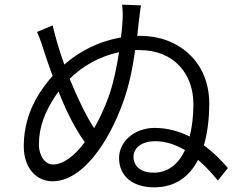

<svg xmlns="http://www.w3.org/2000/svg" viewBox="-20 -797 1040 824"><path d="M640 -56C584 -56 553 -83 553 -125C553 -158 583 -191 646 -191C693 -191 736 -175 774 -153C747 -95 703 -56 640 -56ZM447 -384C429 -335 408 -288 384 -247C361 -282 340 -322 322 -361C310 -385 295 -420 279 -459C335 -514 407 -555 491 -573C481 -509 467 -441 447 -384ZM207 -91C175 -91 147 -126 147 -178C147 -250 172 -316 217 -384C222 -391 226 -398 231 -404C246 -368 260 -334 273 -308C294 -265 319 -221 344 -187C300 -128 252 -91 207 -91ZM569 -643 575 -698C578 -718 581 -752 585 -774L504 -777C507 -749 508 -729 505 -696C504 -678 502 -657 499 -636C399 -619 318 -574 256 -520C236 -576 218 -635 206 -688L139 -660C155 -624 163 -595 175 -559C183 -534 194 -503 206 -471C190 -454 177 -437 165 -420C117 -354 82 -269 82 -169C82 -76 136 -19 205 -19C333 -19 446 -183 510 -363C535 -434 550 -509 560 -582H579C729 -582 810 -477 810 -351C810 -302 805 -254 794 -211C750 -233 700 -248 644 -248C554 -248 491 -187 491 -119C491 -41 549 7 642 7C730 7 792 -37 830 -111C865 -81 894 -48 915 -22L958 -76C932 -106 898 -142 855 -173C870 -225 878 -286 878 -353C878 -536 741 -643 584 -643Z"/></svg>

Font: Genne Gothic Normal
Style: Regular
Weight: 350
Designer: Ryoko NISHIZUKA (kana & ideographs); Paul D. Hunt (Latin, Greek & Cyrillic); Wenlong ZHANG (bopomofo); Sandoll Communica
Foundry: Adobe Systems Incorporated
Version: Version 1.004;PS 1.004;hotconv 16.6.51;makeotf.lib2.5.65220